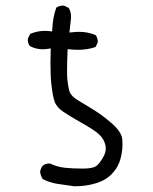

<svg xmlns="http://www.w3.org/2000/svg" viewBox="-20 -672 540 678"><path d="M412.6 -162.6Q412.6 -171.9 411.6 -181.6Q410.6 -191.4 403.8 -203.1Q395 -218.3 377 -234.4Q341.8 -265.6 305.9 -287.1Q270 -308.6 258.5 -315.9Q247.1 -323.2 243.7 -325.7Q228 -337.9 224.1 -353.3Q220.2 -368.7 217.8 -391.6Q216.8 -402.3 216.8 -425.8Q216.8 -449.2 218.8 -498.5Q241.7 -496.1 254.9 -496.1Q288.6 -496.1 317.4 -505.9L324.7 -521Q325.2 -522.9 325.2 -524.4Q325.2 -538.1 317.9 -547.9Q291 -559.6 258.8 -559.6Q247.6 -559.6 235.4 -558.1L225.1 -557.1L230 -600.6Q231 -606.4 231 -612.3Q231 -629.9 222.7 -644L206.5 -651.9Q204.6 -652.3 203.1 -652.3Q189.5 -652.3 178.7 -645Q166.5 -610.4 164.6 -569.8L164.1 -561Q147.5 -563 138.7 -563Q111.3 -563 86.4 -552.2L78.6 -536.1Q78.1 -534.2 78.1 -532.2Q78.1 -518.6 85.4 -509.3Q106.4 -498 131.3 -498Q140.1 -498 148.9 -499.5L159.2 -501Q158.2 -469.7 158.2 -451.2Q158.2 -404.3 161.1 -377Q166.5 -327.1 174.3 -309.6Q181.6 -292.5 202.4 -278.1Q223.1 -263.7 264.6 -240.2Q316.4 -211.4 332 -195.3Q346.2 -181.2 351.1 -163.6Q353.5 -155.8 353.5 -147.9Q353.5 -133.3 345.2 -118.7Q334 -98.1 323.2 -88.4Q311 -76.7 273.4 -76.7Q235.8 -76.7 209 -79.6Q182.1 -82.5 157.7 -94.2Q155.8 -94.7 154.3 -94.7Q140.1 -94.7 130.9 -86.9Q123.5 -77.6 121.6 -65.4Q123.5 -50.8 130.9 -39.6Q154.3 -27.3 183.1 -22.7Q211.9 -18.1 242.7 -14.2Q277.3 -14.2 307.4 -21.7Q337.4 -29.3 356.2 -42Q375 -54.7 389.2 -75.4Q403.3 -96.2 408.7 -124.5Q412.6 -144 412.6 -162.6Z"/></svg>

Font: NaikaiFont
Style: Light
Weight: 300
Version: Version 1.89